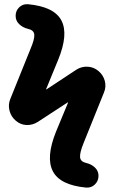

<svg xmlns="http://www.w3.org/2000/svg" viewBox="-20 -767 540 905"><path d="M469.7 -330.1 374 -92.8Q355.5 -46.9 357.4 -25.9Q359.4 -4.9 385.7 1Q411.1 6.8 427.7 22.9Q444.3 39.1 444.3 61.5Q444.3 85.9 427.2 102.5Q410.2 119.1 385.7 117.2Q262.7 105.5 229 40Q195.3 -25.4 244.1 -146.5L300.8 -283.2L299.8 -284.2H298.8L158.2 -192.4Q133.8 -176.8 105.5 -177.7Q77.1 -178.7 54.7 -197.8Q32.2 -216.8 24.9 -245.1Q17.6 -273.4 28.3 -299.8L124 -537.1Q143.6 -583 141.6 -604Q139.6 -625 112.3 -630.9Q87.9 -636.7 70.8 -652.8Q53.7 -668.9 53.7 -692.4Q53.7 -716.8 70.8 -732.9Q87.9 -749 112.3 -747.1Q235.4 -735.4 269.5 -670.4Q303.7 -605.5 253.9 -484.4L197.3 -346.7L198.2 -345.7H199.2L339.8 -438.5Q364.3 -454.1 393.1 -452.6Q421.9 -451.2 444.3 -432.1Q466.8 -413.1 474.1 -385.3Q481.4 -357.4 469.7 -330.1Z"/></svg>

Font: Rounded-X Mgen+ 1mn bold
Style: Bold
Weight: 700
Designer: [Source Han Sans]
Ryoko NISHIZUKA  (kana & ideographs); Paul D. Hunt (Latin, Greek & Cyrillic); Wenlong ZHANG  (bopomofo
Version: Version 1.059.20150602